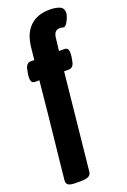

<svg xmlns="http://www.w3.org/2000/svg" viewBox="-180 -817 713 1080"><g transform="rotate(-20 176.0 -276.5)"><path d="M20 175 28 97Q64 -237 80 -406H55Q42 -406 36 -413.5Q30 -421 30 -437Q30 -461 38 -492Q46 -523 72 -523H92L100 -598Q109 -679 153 -719.5Q197 -760 269 -760Q304 -760 328 -750.5Q352 -741 352 -711Q352 -702 345.5 -684.5Q339 -667 329.5 -653Q320 -639 311 -639Q308 -639 301.5 -641Q295 -643 291 -643Q272 -643 262 -633Q252 -623 249 -600L240 -523H273Q297 -523 297 -492Q297 -469 289.5 -437.5Q282 -406 256 -406H228L168 174Q166 191 152 199Q138 207 106 207H75Q44 207 32 199.5Q20 192 20 175Z"/></g></svg>

Font: Asap Condensed
Style: Bold
Weight: 700
Designer: Pablo Cosgaya
Foundry: Omnibus-Type
Version: Version 1.010; ttfautohint (v1.8)